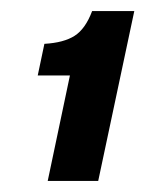

<svg xmlns="http://www.w3.org/2000/svg" viewBox="-20 -710 262 346"><path d="M66 -384 110 -593 146 -690H222L157 -384ZM48 -574 60 -631Q95 -633 114.5 -645.5Q134 -658 146 -690L142 -574Z"/></svg>

Font: Radio Canada Big
Style: Bold Italic
Weight: 700
Italic angle: -12°
Designer: Étienne Aubert Bonn
Foundry: Coppers and Brasses
Version: Version 1.001